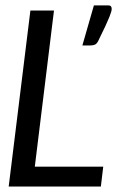

<svg xmlns="http://www.w3.org/2000/svg" viewBox="-20 -680 463 700"><path d="M106.9 -72.3H356.4L347.7 0H11.7L90.8 -641.6H176.8ZM374.5 -660.2Q382.3 -660.2 384.8 -656.5Q387.2 -652.8 387.2 -647.9Q387.2 -643.6 385.5 -637.2Q383.8 -630.9 378.7 -617.9Q373.5 -605 363.8 -584Q354 -563 337.9 -530.3Q332.5 -520 325.7 -517.1Q318.8 -514.2 307.6 -514.2H280.3L322.3 -660.2Z"/></svg>

Font: Carlito
Style: Italic
Weight: 400
Italic angle: -7°
Designer: Lukasz Dziedzic
Foundry: tyPoland Lukasz Dziedzic
Version: Version 1.104